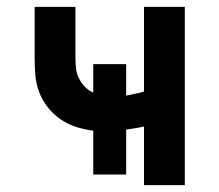

<svg xmlns="http://www.w3.org/2000/svg" viewBox="-20 -540 640 560"><path d="M400 0V-171Q387 -168 374 -166Q361 -164 348 -162V-31H252V-159Q226 -162 201.5 -170Q177 -178 156 -192.5Q135 -207 119 -227.5Q103 -248 94 -272Q85 -296 83 -321.5Q81 -347 81 -373V-520H200V-373Q200 -358 201.5 -342.5Q203 -327 209.5 -313Q216 -299 227 -287.5Q238 -276 252 -270V-353H348V-261Q361 -264 374 -266.5Q387 -269 400 -273V-520H519V0Z"/></svg>

Font: Iosevka Fixed Extended
Style: Bold
Weight: 700
Width: 7
Monospace: yes
Designer: Belleve Invis
Foundry: Belleve Invis
Version: Version 24.1.1; ttfautohint (v1.8.4)